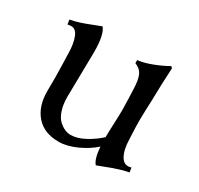

<svg xmlns="http://www.w3.org/2000/svg" viewBox="-115 -638 816 788"><g transform="rotate(30 293.0 -244.0)"><path d="M485.4 -244.1Q485.4 -225.1 485.8 -210Q486.3 -194.8 487.1 -179Q487.8 -163.1 488.3 -152.3Q489.3 -101.6 506.1 -73.5Q522.9 -45.4 553.7 -55.7L557.1 -34.2Q538.6 -30.8 519.5 -25.1Q500.5 -19.5 487.8 -14.9Q475.1 -10.3 454.3 -2.2Q433.6 5.9 422.4 9.8Q404.8 -8.8 400.4 -66.4Q370.1 -38.6 325.2 -18.1Q280.3 2.4 241.2 2.4Q171.9 2.4 134.8 -40.3Q97.7 -83 97.7 -153.3Q97.7 -165.5 97.9 -189.2Q98.1 -212.9 98.1 -219.7Q98.1 -242.7 96.9 -277.6Q95.7 -312.5 95.2 -335.9Q94.2 -378.9 83 -406.7Q71.8 -434.6 51.3 -434.6Q41.5 -434.6 32.7 -432.6L29.3 -454.1Q52.7 -458.5 73.2 -465.1Q93.8 -471.7 121.8 -482.9Q149.9 -494.1 161.1 -498Q184.1 -473.1 184.1 -388.2Q184.1 -362.3 182.4 -280.8Q180.7 -199.2 180.7 -175.8Q180.7 -139.2 189.7 -112.3Q198.7 -85.4 213.1 -72Q227.5 -58.6 241.7 -52.5Q255.9 -46.4 270 -46.4Q301.3 -46.4 336.9 -65.9Q372.6 -85.4 399.4 -110.4Q399.4 -132.3 401.4 -176.5Q403.3 -220.7 403.3 -244.1Q403.3 -258.8 402.1 -290Q400.9 -321.3 400.4 -335.9Q399.4 -379.9 389.6 -402.1Q379.9 -424.3 353.5 -434.6V-449.2Q382.8 -452.1 420.4 -466.6Q458 -481 487.3 -498L494.1 -490.7Q489.7 -417.5 488.3 -335.4Q487.8 -321.3 486.6 -290Q485.4 -258.8 485.4 -244.1Z"/></g></svg>

Font: Flanker
Style: Regular
Weight: 400
Designer: Flanker
Foundry: Flanker
Version: Version 2.027